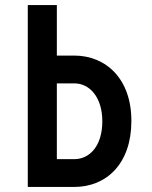

<svg xmlns="http://www.w3.org/2000/svg" viewBox="-20 -740 600 760"><path d="M274 -110H205V-410H274C335 -410 385 -355 385 -260C385 -161 334 -110 274 -110ZM90 0H274C402 0 500 -93 500 -260C501 -428 399 -520 274 -520H205V-720H90Z"/></svg>

Font: Grotesk 03
Style: Bold
Weight: 500
Designer: Frank Adebiaye, contributions by Jérémy Landes, Ariel Martín Pérez
Foundry: Velvetyne Type Foundry
Version: Version 3.000;Glyphs 3.1.2 (3150)